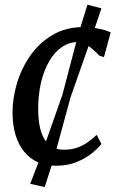

<svg xmlns="http://www.w3.org/2000/svg" viewBox="-20 -678 498 797"><path d="M211.5 10Q128 10 80.2 -48.5Q32.5 -107 32 -211.5Q32 -270.5 50.5 -332.5Q69 -394.5 106 -447.5Q143 -500.5 198.2 -533Q253.5 -565.5 326 -565.5Q353.5 -565.5 385.5 -559.8Q417.5 -554 439.5 -543.5L411.5 -441L393 -446.5Q380.5 -460 365 -473.2Q349.5 -486.5 333.8 -495Q318 -503.5 303.5 -503.5Q268 -503.5 237.5 -483Q207 -462.5 184.8 -424.8Q162.5 -387 150.2 -335Q138 -283 138.5 -220.5Q139 -165 151.5 -128.5Q164 -92 187.8 -74.2Q211.5 -56.5 245 -56.5Q275.5 -56.5 298.8 -64.5Q322 -72.5 342 -86.2Q362 -100 381.5 -118L401 -80.5Q388.5 -64 362.8 -42.8Q337 -21.5 299.2 -5.8Q261.5 10 211.5 10ZM165.5 98.5 105.5 85 148.5 -27.5 239 -284.5 305.5 -537.5 343 -658.5 401 -643.5 362.5 -529 273 -274.5 202.5 -16Z"/></svg>

Font: Merriweather 24pt
Style: Italic
Weight: 400
Italic angle: -7.8°
Designer: Eben Sorkin
Foundry: Eben Sorkin
Version: Version 2.101